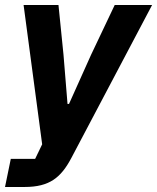

<svg xmlns="http://www.w3.org/2000/svg" viewBox="-49 -545 626 765"><path d="M314 -327 226 -131H220L204 -327L184 -525H45L119 30L91 88H-6L-29 200H49C149 200 194 162 235 85L557 -525H408Z"/></svg>

Font: LVC Sans
Style: Bold Italic
Weight: 700
Italic angle: -11.31°
Designer: Mike Abbink, Paul van der Laan, Pieter van Rosmalen
Foundry: Bold Monday
Version: Version 3.0